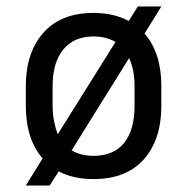

<svg xmlns="http://www.w3.org/2000/svg" viewBox="-20 -545 581 595"><path d="M270 10Q207 10 162 -14L134 30H60L112 -54Q60 -114 60 -218V-278Q60 -382 114.5 -443.5Q169 -505 270 -505Q332 -505 379 -480L407 -525H480L428 -441Q480 -381 480 -278V-218Q480 -112 425.5 -51Q371 10 270 10ZM143 -218Q143 -192 147.5 -169.5Q152 -147 159 -129L338 -415Q309 -432 270 -432Q209 -432 176 -391.5Q143 -351 143 -278ZM397 -278Q397 -329 380 -365L202 -79Q231 -62 270 -62Q332 -62 364.5 -102Q397 -142 397 -218Z"/></svg>

Font: Inria Sans
Style: Regular
Weight: 400
Designer: Black Foundry Team
Foundry: Black Foundry
Version: Version 1.2; ttfautohint (v1.8.3)